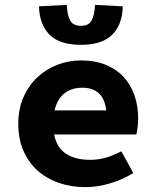

<svg xmlns="http://www.w3.org/2000/svg" viewBox="-20 -756 640 788"><path d="M330 12Q272 12 221.5 -5.5Q171 -23 134 -56Q97 -89 76 -137.5Q55 -186 55 -248Q55 -309 76.5 -357.5Q98 -406 134 -439.5Q170 -473 216.5 -490.5Q263 -508 313 -508Q370 -508 414 -490Q458 -472 487.5 -440Q517 -408 532 -364.5Q547 -321 547 -270Q547 -250 544.5 -231.5Q542 -213 540 -204H202Q213 -150 251 -125Q289 -100 350 -100Q384 -100 414.5 -109Q445 -118 478 -135L527 -46Q484 -19 432 -3.5Q380 12 330 12ZM318 -396Q274 -396 244.5 -373Q215 -350 204 -303H416Q405 -396 318 -396ZM312 -572Q225 -572 183.5 -613.5Q142 -655 140 -730L254 -736Q256 -694 268 -672Q280 -650 312 -650Q344 -650 356 -672Q368 -694 370 -736L484 -730Q482 -655 440.5 -613.5Q399 -572 312 -572Z"/></svg>

Font: Source Code Pro
Style: Bold
Weight: 700
Monospace: yes
Designer: Paul D. Hunt, Teo Tuominen
Foundry: Adobe Systems Incorporated
Version: Version 2.030;PS 1.000;hotconv 16.6.51;makeotf.lib2.5.65220